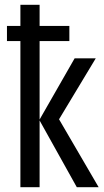

<svg xmlns="http://www.w3.org/2000/svg" viewBox="-20 -780 435 800"><path d="M145 -760V-672H269V-609H145V-282L291 -537H379L226 -283L391 0H300L145 -278V0H65V-609H9V-672H65V-760Z"/></svg>

Font: Noto Sans ExtraCondensed
Style: Regular
Weight: 400
Width: 2
Designer: Monotype Design Team
Foundry: Monotype Imaging Inc.
Version: Version 2.013; ttfautohint (v1.8.4.7-5d5b)